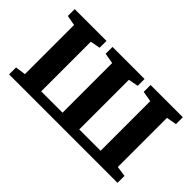

<svg xmlns="http://www.w3.org/2000/svg" viewBox="-79 -853 1152 1152"><g transform="rotate(45 497.0 -277.5)"><path d="M37.1 0V-59.1L103 -68.4V-485.4L38.4 -497.2V-555.4H308.1V-497.2L245.1 -485.4V-64.3H426.1V-485.4L359.1 -497.2V-555.4H631.2V-497.2L568.2 -485.4V-64.3H749.2V-485.4L682.2 -497.2V-555.4H955.9V-497.2L891.3 -485.4V-68.4L957.1 -59.1V0Z"/></g></svg>

Font: Merriweather 7pt Light
Style: Regular
Weight: 300
Designer: Eben Sorkin
Foundry: Eben Sorkin
Version: Version 2.200;gftools[0.9.31]